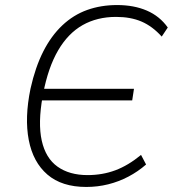

<svg xmlns="http://www.w3.org/2000/svg" viewBox="-20 -733 692 761"><path d="M322 8Q225 8 168 -41Q111 -90 94 -178Q77 -266 101 -382Q120 -467 151.5 -529Q183 -591 227 -632.5Q271 -674 325.5 -693.5Q380 -713 444 -713Q511 -713 562 -691Q613 -669 645 -624L621 -588Q584 -629 541 -647.5Q498 -666 440 -666Q365 -666 307.5 -633.5Q250 -601 210.5 -533.5Q171 -466 151 -362L134 -381H511L504 -335H124L149 -351Q130 -245 145.5 -175.5Q161 -106 208 -72.5Q255 -39 327 -39Q386 -39 437 -58Q488 -77 539 -119L559 -81Q527 -53 489 -33Q451 -13 409 -2.5Q367 8 322 8Z"/></svg>

Font: Nunito Sans 7pt SemiCondensed ExtraLight
Style: Italic
Weight: 250
Width: 4
Italic angle: -9°
Designer: Vernon Adams
Foundry: Vernon Adams
Version: Version 3.101;gftools[0.9.27]